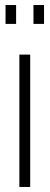

<svg xmlns="http://www.w3.org/2000/svg" viewBox="-20 -743 197 763"><path d="M57 0V-526H100V0ZM2 -648V-723H44V-648ZM113 -648V-723H155V-648Z"/></svg>

Font: Archivo ExtraCondensed Thin
Style: Regular
Weight: 250
Width: 2
Designer: Hector Gatti
Foundry: Omnibus-Type
Version: Version 2.001